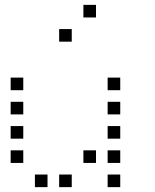

<svg xmlns="http://www.w3.org/2000/svg" viewBox="-20 -796 640 792"><path d="M325 -776Q324 -776 324 -776Q324 -776 324 -775V-725Q324 -724 324 -724Q324 -724 325 -724H375Q376 -724 376 -724Q376 -724 376 -725V-775Q376 -776 376 -776Q376 -776 375 -776ZM225 -676Q224 -676 224 -676Q224 -676 224 -675V-625Q224 -624 224 -624Q224 -624 225 -624H275Q276 -624 276 -624Q276 -624 276 -625V-675Q276 -676 276 -676Q276 -676 275 -676ZM25 -476Q24 -476 24 -476Q24 -476 24 -475V-425Q24 -424 24 -424Q24 -424 25 -424H75Q76 -424 76 -424Q76 -424 76 -425V-475Q76 -476 76 -476Q76 -476 75 -476ZM425 -476Q424 -476 424 -476Q424 -476 424 -475V-425Q424 -424 424 -424Q424 -424 425 -424H475Q476 -424 476 -424Q476 -424 476 -425V-475Q476 -476 476 -476Q476 -476 475 -476ZM25 -376Q24 -376 24 -376Q24 -376 24 -375V-325Q24 -324 24 -324Q24 -324 25 -324H75Q76 -324 76 -324Q76 -324 76 -325V-375Q76 -376 76 -376Q76 -376 75 -376ZM425 -376Q424 -376 424 -376Q424 -376 424 -375V-325Q424 -324 424 -324Q424 -324 425 -324H475Q476 -324 476 -324Q476 -324 476 -325V-375Q476 -376 476 -376Q476 -376 475 -376ZM25 -276Q24 -276 24 -276Q24 -276 24 -275V-225Q24 -224 24 -224Q24 -224 25 -224H75Q76 -224 76 -224Q76 -224 76 -225V-275Q76 -276 76 -276Q76 -276 75 -276ZM425 -276Q424 -276 424 -276Q424 -276 424 -275V-225Q424 -224 424 -224Q424 -224 425 -224H475Q476 -224 476 -224Q476 -224 476 -225V-275Q476 -276 476 -276Q476 -276 475 -276ZM25 -176Q24 -176 24 -176Q24 -176 24 -175V-125Q24 -124 24 -124Q24 -124 25 -124H75Q76 -124 76 -124Q76 -124 76 -125V-175Q76 -176 76 -176Q76 -176 75 -176ZM325 -176Q324 -176 324 -176Q324 -176 324 -175V-125Q324 -124 324 -124Q324 -124 325 -124H375Q376 -124 376 -124Q376 -124 376 -125V-175Q376 -176 376 -176Q376 -176 375 -176ZM425 -176Q424 -176 424 -176Q424 -176 424 -175V-125Q424 -124 424 -124Q424 -124 425 -124H475Q476 -124 476 -124Q476 -124 476 -125V-175Q476 -176 476 -176Q476 -176 475 -176ZM125 -76Q124 -76 124 -76Q124 -76 124 -75V-25Q124 -24 124 -24Q124 -24 125 -24H175Q176 -24 176 -24Q176 -24 176 -25V-75Q176 -76 176 -76Q176 -76 175 -76ZM225 -76Q224 -76 224 -76Q224 -76 224 -75V-25Q224 -24 224 -24Q224 -24 225 -24H275Q276 -24 276 -24Q276 -24 276 -25V-75Q276 -76 276 -76Q276 -76 275 -76ZM425 -76Q424 -76 424 -76Q424 -76 424 -75V-25Q424 -24 424 -24Q424 -24 425 -24H475Q476 -24 476 -24Q476 -24 476 -25V-75Q476 -76 476 -76Q476 -76 475 -76Z"/></svg>

Font: Doto
Style: Regular
Weight: 400
Monospace: yes
Version: Version 1.000